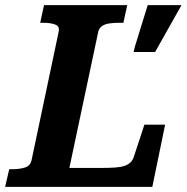

<svg xmlns="http://www.w3.org/2000/svg" viewBox="-48 -730 729 750"><path d="M449 -710 434 -641H418Q397 -641 379.5 -638.5Q362 -636 351 -628.5Q340 -621 336 -607L223 -74H347Q378 -74 400.5 -75.5Q423 -77 438 -82Q453 -87 462 -96Q471 -105 475 -118L516 -243H597L547 0H-28L-12 -69H-1Q28 -69 49 -75.5Q70 -82 75 -103L181 -605Q186 -627 168 -634Q150 -641 120 -641H109L124 -710ZM558 -527 661 -710H529L479 -548L474 -527Z"/></svg>

Font: Roboto Serif 20pt SemiBold
Style: Italic
Weight: 600
Italic angle: -10°
Version: Version 1.007